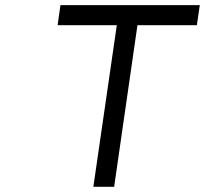

<svg xmlns="http://www.w3.org/2000/svg" viewBox="-20 -720 790 740"><path d="M202.1 -623 212.9 -700.2H750L738.8 -623H509.8L419.9 0H339.8L430.2 -623Z"/></svg>

Font: Trueno Light
Style: Italic
Weight: 300
Designer: Julieta Ulanovsky
Foundry: Julieta Ulanovsky
Version: Version 3.001b | FøM Fix